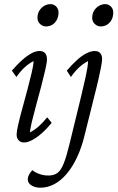

<svg xmlns="http://www.w3.org/2000/svg" viewBox="-20 -666 556 908"><path d="M93.8 7.8Q77.1 7.8 67.9 -2.9Q58.6 -13.7 58.6 -30.3Q58.6 -43.9 66.4 -78.1Q74.2 -112.3 86.4 -156.2Q98.6 -200.2 110.4 -244.6Q122.1 -289.1 130.4 -324.7Q138.7 -360.4 138.7 -377Q117.2 -366.2 97.2 -348.1Q77.1 -330.1 57.6 -301.8L36.1 -332Q60.5 -360.4 84 -381.3Q107.4 -402.3 128.4 -413.6Q149.4 -424.8 167 -424.8Q184.6 -424.8 193.4 -414.6Q202.1 -404.3 202.1 -384.8Q202.1 -371.1 194.3 -336.4Q186.5 -301.8 174.8 -257.3Q163.1 -212.9 150.9 -168.5Q138.7 -124 130.4 -88.9Q122.1 -53.7 122.1 -40Q144.5 -51.8 164.1 -69.3Q183.6 -86.9 203.1 -111.3L224.6 -85Q200.2 -55.7 176.8 -35.2Q153.3 -14.6 131.8 -3.4Q110.4 7.8 93.8 7.8ZM197.3 -541Q181.6 -541 169.4 -552.7Q157.2 -564.5 157.2 -581.1Q157.2 -601.6 166.5 -616.2Q175.8 -630.9 189.9 -638.7Q204.1 -646.5 218.8 -646.5Q234.4 -646.5 245.6 -635.3Q256.8 -624 256.8 -607.4Q256.8 -585.9 248 -570.8Q239.3 -555.7 226.1 -548.3Q212.9 -541 197.3 -541ZM437.5 -256.8 381.8 -33.2Q367.2 29.3 344.7 77.1Q322.3 125 294.4 157.2Q266.6 189.5 235.4 205.6Q204.1 221.7 170.9 221.7Q146.5 221.7 128.9 210.9Q111.3 200.2 111.3 181.6Q111.3 171.9 116.7 161.1Q122.1 150.4 132.8 138.7Q145.5 149.4 166 156.7Q186.5 164.1 209 164.1Q236.3 164.1 252.9 150.9Q269.5 137.7 282.2 105Q294.9 72.3 308.6 15.6L364.3 -212.9Q375 -257.8 385.3 -303.7Q395.5 -349.6 396.5 -377Q375 -366.2 355 -348.1Q335 -330.1 315.4 -301.8L295.9 -332Q320.3 -360.4 343.3 -381.3Q366.2 -402.3 388.2 -413.6Q410.2 -424.8 427.7 -424.8Q445.3 -424.8 454.1 -414.6Q462.9 -404.3 462.9 -386.7Q462.9 -373 457.5 -347.2Q452.1 -321.3 446.8 -296.4Q441.4 -271.5 437.5 -256.8ZM456.1 -541Q440.4 -541 428.2 -552.7Q416 -564.5 416 -581.1Q416 -601.6 425.3 -616.2Q434.6 -630.9 448.7 -638.7Q462.9 -646.5 477.5 -646.5Q493.2 -646.5 504.4 -635.3Q515.6 -624 515.6 -607.4Q515.6 -585.9 506.8 -570.8Q498 -555.7 484.9 -548.3Q471.7 -541 456.1 -541Z"/></svg>

Font: Crimson Pro Light
Style: Italic
Weight: 300
Italic angle: -12°
Designer: Jacques Le Bailly
Foundry: Baron von Fonthausen
Version: Version 1.003